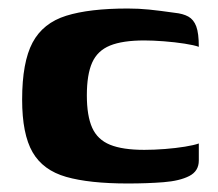

<svg xmlns="http://www.w3.org/2000/svg" viewBox="-20 -425 513 451"><path d="M280 6Q190 6 135.5 -9.5Q81 -25 56.5 -67.5Q32 -110 32 -191Q32 -279 56.5 -325Q81 -371 135.5 -388Q190 -405 280 -405Q306 -405 330.5 -402.5Q355 -400 390 -395Q410 -393 422.5 -386Q435 -379 441 -363Q447 -347 447 -315Q436 -319 413.5 -322.5Q391 -326 365 -328Q339 -330 319 -330Q268 -330 238.5 -318Q209 -306 196.5 -278Q184 -250 184 -201Q184 -153 196.5 -125Q209 -97 238.5 -85Q268 -73 319 -73Q342 -73 367.5 -75Q393 -77 414.5 -80.5Q436 -84 447 -88V-48Q447 -23 424.5 -11.5Q402 0 364 3Q326 6 280 6Z"/></svg>

Font: Genos Thin
Style: Bold
Weight: 700
Version: Version 1.010